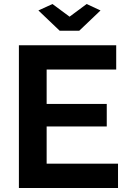

<svg xmlns="http://www.w3.org/2000/svg" viewBox="-20 -935 641 955"><path d="M241 -915 171 -883 277 -782H374L480 -883L411 -915L326 -852ZM567 -121H212V-306H511V-418H212V-589H558V-710H74V0H567Z"/></svg>

Font: FIGSv2-sans-serif
Style: Bold
Weight: 700
Designer: Matt McInerney, Pablo Impallari, Rodrigo Fuenzalida,Mirko Velimirovic
Foundry: Matt McInerney, Pablo Impallari, Rodrigo Fuenzalida
Version: Version 4.021;hotconv 1.0.109;makeotfexe 2.5.65596